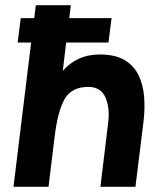

<svg xmlns="http://www.w3.org/2000/svg" viewBox="-20 -720 622 740"><path d="M397 -248Q404 -305 386 -345Q368 -385 321 -385Q256 -385 229.5 -339Q203 -293 191 -197L167 0H32L100 -556H48L60 -650H112L118 -700H253L247 -650H410L398 -556H235L222 -447Q248 -477 283.5 -493.5Q319 -510 365 -510Q424 -510 460 -488.5Q496 -467 514 -430Q532 -393 535.5 -346.5Q539 -300 533 -250L502 0H367Z"/></svg>

Font: Haskoy ExtraBold
Style: Italic
Weight: 800
Designer: Ertekin Erdin
Foundry: Ertekin Erdin
Version: Version 2.000; ttfautohint (v1.8.4.7-5d5b)